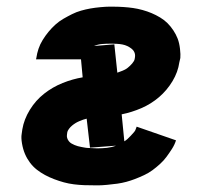

<svg xmlns="http://www.w3.org/2000/svg" viewBox="-20 -548 640 576"><path d="M265 8Q249 8 233.5 7.5Q218 7 202 5Q186 3 171.5 -1Q157 -5 142.5 -10.5Q128 -16 115 -23Q102 -30 90.5 -39Q79 -48 70 -60Q61 -72 55 -86Q49 -100 46 -117.5Q43 -135 45 -146L47 -160Q52 -190 69.5 -218.5Q87 -247 112.5 -267Q138 -287 168 -299Q198 -311 228 -316L223 -370H88L89 -374Q91 -388 95.5 -401.5Q100 -415 108 -428Q116 -441 125.5 -452.5Q135 -464 146 -474Q157 -484 170 -491.5Q183 -499 196 -505.5Q209 -512 223 -516Q237 -520 251 -522.5Q265 -525 281.5 -526.5Q298 -528 307 -528H319Q334 -528 349.5 -527Q365 -526 379 -524Q393 -522 407.5 -518Q422 -514 435 -508.5Q448 -503 460.5 -495.5Q473 -488 482.5 -478.5Q492 -469 500 -457Q508 -445 513 -432Q518 -419 520 -401.5Q522 -384 521 -374L518 -361Q514 -332 497.5 -304.5Q481 -277 457 -256.5Q433 -236 404 -223.5Q375 -211 345 -205L353 -124Q358 -127 362.5 -131Q367 -135 372.5 -141Q378 -147 382 -151.5Q386 -156 387 -160L390 -168L508 -127Q504 -114 496 -101.5Q488 -89 479.5 -77.5Q471 -66 460 -56Q449 -46 437.5 -37.5Q426 -29 412 -22.5Q398 -16 385 -11Q372 -6 359 -2.5Q346 1 332 3Q318 5 301.5 6.5Q285 8 277 8ZM332 -330Q340 -333 348 -336Q356 -339 363 -344.5Q370 -350 376.5 -357.5Q383 -365 384 -371L385 -377Q386 -385 383 -391.5Q380 -398 374 -402.5Q368 -407 361.5 -410Q355 -413 347.5 -414.5Q340 -416 331 -416.5Q322 -417 317 -417H311Q299 -417 286.5 -416Q274 -415 262 -410L323 -415ZM270 -103H274Q287 -103 301 -104.5Q315 -106 328 -111L250 -105L240 -192Q235 -191 229.5 -189Q224 -187 218 -184.5Q212 -182 207 -179Q202 -176 196.5 -171.5Q191 -167 187 -161.5Q183 -156 182 -152L181 -145Q180 -139 181.5 -134Q183 -129 186.5 -124.5Q190 -120 194.5 -117.5Q199 -115 203.5 -113Q208 -111 213.5 -109.5Q219 -108 224.5 -107Q230 -106 235.5 -105Q241 -104 246.5 -104Q252 -104 259 -103.5Q266 -103 270 -103Z"/></svg>

Font: Iosevka Aile Heavy
Style: Italic
Weight: 900
Italic angle: -9°
Designer: Belleve Invis
Foundry: Belleve Invis
Version: Version 31.1.0; ttfautohint (v1.8.4)